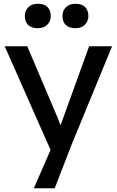

<svg xmlns="http://www.w3.org/2000/svg" viewBox="-20 -771 621 1021"><path d="M5 -525H125L289 -139Q295 -125 305 -95Q315 -65 320 -45L265 63ZM246 33 285 -58Q298 -92 314 -138L317 -146L454 -525H576L360 0L271 230H160ZM112 -686Q112 -713 130 -732Q148 -751 181 -751Q215 -751 232.5 -733.5Q250 -716 250 -686Q250 -659 232 -640Q214 -621 181 -621Q147 -621 129.5 -638.5Q112 -656 112 -686ZM312 -686Q312 -713 330 -732Q348 -751 381 -751Q415 -751 432.5 -733.5Q450 -716 450 -686Q450 -659 432 -640Q414 -621 381 -621Q347 -621 329.5 -638.5Q312 -656 312 -686Z"/></svg>

Font: Lexend
Style: Regular
Weight: 400
Designer: Thomas Jockin
Foundry: Lexend
Version: Version 1.000